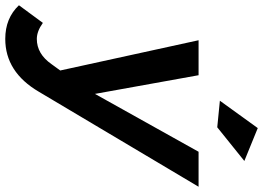

<svg xmlns="http://www.w3.org/2000/svg" viewBox="-242 -645 1000 730"><g transform="rotate(90 258.0 -280.0)"><path d="M377 -606 276 -616 380 -760 505 -709ZM41 200Q-38 200 -87 148L-20 57Q12 80 41 80Q98 80 137 24L161 -9L46 -535H179L250 -141L470 -535H603L242 72Q167 200 41 200Z"/></g></svg>

Font: Argentum Sans Medium
Style: Italic
Weight: 500
Italic angle: -11°
Designer: Julieta Ulanovsky (font), Cristiano Sobral (main changes and remaster)
Foundry: Julieta Ulanovsky (font), Cristiano Sobral (main changes and remaster)
Version: Version 2.007;June 15, 2022;FontCreator 14.0.0.2814 64-bit; 